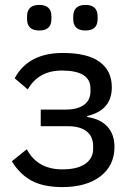

<svg xmlns="http://www.w3.org/2000/svg" viewBox="-20 -741 541 773"><path d="M231 12.2Q327.6 12.2 384.3 -31.2Q440.9 -74.7 440.9 -149.9Q440.9 -199.2 413.1 -230.5Q385.3 -261.7 331.1 -270V-273.9Q430.2 -297.4 430.2 -389.2Q430.2 -456.1 381.1 -491.9Q332 -527.8 232.9 -527.8Q93.8 -527.8 39.1 -425.8L91.8 -380.9Q135.3 -457 229 -457Q344.2 -457 344.2 -384.8V-373Q344.2 -337.9 318.1 -318.8Q292 -299.8 244.1 -299.8H144V-232.9H253.9Q302.2 -232.9 328.6 -212.2Q355 -191.4 355 -152.8V-141.1Q355 -104 323.5 -81.5Q292 -59.1 231 -59.1Q130.9 -59.1 87.9 -140.1L27.8 -91.8Q59.1 -39.6 106.9 -13.7Q154.8 12.2 231 12.2ZM138.2 -618.2Q187 -618.2 187 -664.1V-674.8Q187 -721.2 138.2 -721.2Q88.9 -721.2 88.9 -674.8V-664.1Q88.9 -618.2 138.2 -618.2ZM324.2 -618.2Q373 -618.2 373 -664.1V-674.8Q373 -721.2 324.2 -721.2Q274.9 -721.2 274.9 -674.8V-664.1Q274.9 -618.2 324.2 -618.2Z"/></svg>

Font: Plexus Sans
Style: Regular
Weight: 400
Version: Version 2.001;PS 002.001;hotconv 1.0.70;makeotf.lib2.5.58329